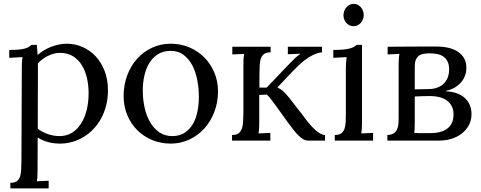

<svg xmlns="http://www.w3.org/2000/svg" viewBox="-20 -749 2561 1023"><path d="M96.2 -379.9Q96.2 -395.5 96.7 -411.6Q97.2 -427.7 100.1 -444.8L29.3 -440.9V-482.9Q62 -482.9 82.5 -485.1Q103 -487.3 115.5 -491.2Q127.9 -495.1 134.8 -499.8Q141.6 -504.4 147 -509.8H176.3Q177.2 -500 178.2 -486.8Q179.2 -473.6 180.2 -456.1Q195.3 -469.2 213.6 -480.5Q231.9 -491.7 252.2 -499.5Q272.5 -507.3 293.5 -511.7Q314.5 -516.1 335.4 -516.1Q378.9 -516.1 418.7 -499Q458.5 -481.9 488.8 -450Q519 -418 537.1 -371.8Q555.2 -325.7 555.2 -267.6Q555.2 -225.1 545.7 -187.5Q536.1 -149.9 519 -118.4Q502 -86.9 478.3 -62Q454.6 -37.1 426.3 -19.8Q397.9 -2.4 366 6.8Q334 16.1 300.3 16.1Q231 16.1 180.7 -16.6L180.2 148.9Q180.2 168.9 179.7 184.3Q179.2 199.7 176.3 216.8L239.3 213.9V254.9H35.2V225.1Q58.1 225.1 70.1 216.1Q82 207 87.2 190.9Q92.3 174.8 93 152.3Q93.8 129.9 94.2 103ZM299.8 -467.3Q282.2 -467.3 265.6 -462.6Q249 -458 233.9 -450.4Q218.8 -442.9 205.3 -432.6Q191.9 -422.4 181.6 -411.1Q181.6 -407.2 181.9 -402.1Q182.1 -397 182.1 -384.8Q182.1 -372.6 182.1 -350.3Q182.1 -328.1 181.9 -290.8Q181.6 -253.4 181.4 -197.8Q181.2 -142.1 181.2 -63Q206.1 -44.4 235.8 -34.2Q265.6 -23.9 298.3 -23.9Q334 -23.9 362.3 -41Q390.6 -58.1 410.6 -88.6Q430.7 -119.1 441.4 -160.9Q452.1 -202.6 452.1 -252.4Q452.1 -293 443.6 -331.5Q435.1 -370.1 416.7 -400.4Q398.4 -430.7 369.6 -449Q340.8 -467.3 299.8 -467.3Z M889.6 -478Q850.1 -478 822 -460.4Q793.9 -442.9 775.9 -413.6Q757.8 -384.3 749.3 -346.2Q740.7 -308.1 740.7 -267.1Q740.7 -220.7 750.2 -176.8Q759.8 -132.8 779.3 -98.9Q798.8 -64.9 828.4 -44.4Q857.9 -23.9 897.5 -23.9Q937 -23.9 964.1 -41.7Q991.2 -59.6 1008.1 -88.9Q1024.9 -118.2 1032.2 -155.8Q1039.6 -193.4 1039.6 -232.9Q1039.6 -277.8 1031.2 -321.8Q1022.9 -365.7 1004.9 -400.4Q986.8 -435.1 958.3 -456.5Q929.7 -478 889.6 -478ZM889.6 -516.1Q942.4 -516.1 988.3 -496.8Q1034.2 -477.5 1068.1 -443.6Q1102.1 -409.7 1121.8 -363Q1141.6 -316.4 1141.6 -262.2Q1141.6 -204.1 1122.3 -153.3Q1103 -102.5 1069.1 -64.9Q1035.2 -27.3 989 -5.6Q942.9 16.1 889.6 16.1Q836.9 16.1 791.3 -2.7Q745.6 -21.5 711.7 -55.2Q677.7 -88.9 658.2 -135.5Q638.7 -182.1 638.7 -237.8Q638.7 -296.9 658 -347.9Q677.2 -398.9 710.9 -436.3Q744.6 -473.6 790.5 -494.9Q836.4 -516.1 889.6 -516.1Z M1590.8 -138.2Q1593.8 -134.3 1600.8 -124.5Q1607.9 -114.7 1617.4 -102.8Q1627 -90.8 1638.7 -77.9Q1650.4 -64.9 1662.8 -54.2Q1675.3 -43.5 1687.7 -36.6Q1700.2 -29.8 1711.9 -29.8V0H1621.1Q1607.4 0 1594.2 -8.1Q1581.1 -16.1 1568.1 -29.3Q1555.2 -42.5 1542.2 -59.3Q1529.3 -76.2 1515.6 -94.2Q1476.1 -147.9 1448.7 -187.3Q1421.4 -226.6 1401.9 -245.1L1361.3 -243.2V-106Q1361.3 -85.9 1360.8 -70.6Q1360.4 -55.2 1357.4 -38.1L1420.4 -41V0H1216.3V-29.8Q1239.3 -29.8 1251.2 -38.8Q1263.2 -47.9 1268.8 -64Q1274.4 -80.1 1275.4 -102.5Q1276.4 -125 1276.9 -151.9V-394Q1276.9 -414.1 1277.3 -429.4Q1277.8 -444.8 1280.8 -461.9L1217.8 -459V-500H1421.9V-470.2Q1398.9 -470.2 1387 -461.2Q1375 -452.1 1369.6 -436Q1364.3 -419.9 1363.5 -397.5Q1362.8 -375 1362.3 -348.1V-282.2H1400.9L1522.9 -410.2Q1539.6 -427.2 1553.7 -440.7Q1567.9 -454.1 1582 -462.9L1513.7 -460V-500H1695.8V-470.2Q1670.4 -467.3 1647.2 -455.8Q1624 -444.3 1603.8 -428.7Q1583.5 -413.1 1566.4 -396Q1549.3 -378.9 1535.6 -365.2L1458 -283.2Q1477.5 -273.9 1491.7 -260.3Q1505.9 -246.6 1520 -229Z M1822.8 -379.9Q1822.8 -395.5 1823.5 -410.2Q1824.2 -424.8 1826.7 -444.8L1755.9 -440.9V-482.9Q1788.6 -482.9 1810.1 -485.1Q1831.5 -487.3 1845.2 -491.2Q1858.9 -495.1 1866.5 -499.8Q1874 -504.4 1879.9 -509.8H1908.7V-106Q1908.7 -85.9 1908.2 -70.6Q1907.7 -55.2 1904.8 -38.1L1967.8 -41V0H1763.7V-29.8Q1786.6 -29.8 1798.6 -38.8Q1810.5 -47.9 1815.9 -64Q1821.3 -80.1 1822 -102.5Q1822.8 -125 1822.8 -151.9ZM1918 -668Q1918 -655.8 1913.3 -645Q1908.7 -634.3 1901.4 -626.2Q1894 -618.2 1884.3 -613.8Q1874.5 -609.4 1863.8 -609.4Q1853 -609.4 1843.3 -613.8Q1833.5 -618.2 1825.9 -626.2Q1818.4 -634.3 1814.2 -645Q1810.1 -655.8 1810.1 -668Q1810.1 -680.7 1814.5 -691.7Q1818.8 -702.6 1826.4 -710.9Q1834 -719.2 1843.8 -723.9Q1853.5 -728.5 1864.7 -728.5Q1876 -728.5 1885.5 -723.9Q1895 -719.2 1902.3 -710.9Q1909.7 -702.6 1913.8 -691.7Q1918 -680.7 1918 -668Z M2045.4 -500Q2064.9 -500 2094 -500.2Q2123 -500.5 2157.7 -500.7Q2192.4 -501 2230.5 -501Q2268.6 -501 2306.6 -501Q2341.8 -501 2371.1 -493.9Q2400.4 -486.8 2421.4 -472.4Q2442.4 -458 2453.9 -436.5Q2465.3 -415 2464.8 -386.2Q2464.8 -365.7 2458 -346.7Q2451.2 -327.6 2437.5 -311.3Q2423.8 -294.9 2403.1 -282.7Q2382.3 -270.5 2354 -264.2V-262.7Q2387.7 -261.2 2413.6 -252Q2439.5 -242.7 2456.8 -226.8Q2474.1 -210.9 2483.2 -189.2Q2492.2 -167.5 2492.2 -141.6Q2492.2 -107.9 2478 -81.8Q2463.9 -55.7 2440.2 -37.4Q2416.5 -19 2385.7 -9.5Q2355 0 2321.3 0H2043.9V-29.8Q2062 -30.3 2073.7 -36.4Q2085.4 -42.5 2092.3 -53.5Q2099.1 -64.5 2101.6 -79.8Q2104 -95.2 2104 -115.2V-404.3Q2104 -422.4 2105 -436.3Q2106 -450.2 2108.4 -461.9L2045.4 -459ZM2264.6 -274.4Q2295.4 -274.9 2316.4 -284.7Q2337.4 -294.4 2350.1 -309.6Q2362.8 -324.7 2368.2 -343.5Q2373.5 -362.3 2373 -380.9Q2372.6 -406.7 2363.8 -423.1Q2355 -439.5 2340.8 -448.7Q2326.7 -458 2308.1 -461.4Q2289.6 -464.8 2269 -464.8Q2251 -464.8 2236.3 -462.2Q2221.7 -459.5 2211.4 -451.7Q2201.2 -443.8 2195.6 -430.4Q2189.9 -417 2189.9 -395.5V-272.9ZM2189.9 -96.7Q2189.9 -77.1 2189.2 -63.7Q2188.5 -50.3 2187.5 -41Q2195.8 -40 2209 -39.8Q2222.2 -39.6 2235.1 -39.6Q2248 -39.6 2258.8 -39.6Q2269.5 -39.6 2272.9 -39.6Q2300.8 -39.6 2323.5 -45.4Q2346.2 -51.3 2362.3 -63.2Q2378.4 -75.2 2387.5 -94Q2396.5 -112.8 2396.5 -139.2Q2396.5 -165.5 2386.5 -184.1Q2376.5 -202.6 2359.4 -214.6Q2342.3 -226.6 2319.8 -231.9Q2297.4 -237.3 2272.9 -237.3Q2251.5 -237.3 2229.2 -236.6Q2207 -235.8 2189.9 -234.9Z"/></svg>

Font: Lora
Style: Regular
Weight: 400
Designer: Olga Karpushina, Alexei Vanyashin
Foundry: Cyreal (www.cyreal.org, a@cyreal.org)
Version: Version 1.014